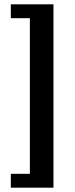

<svg xmlns="http://www.w3.org/2000/svg" viewBox="-20 -706 348 887"><path d="M30 161V97H118V-622H30V-686H227V161Z"/></svg>

Font: Chivo SemiBold
Style: Regular
Weight: 600
Designer: Hector Gatti
Foundry: Omnibus-Type
Version: Version 2.002